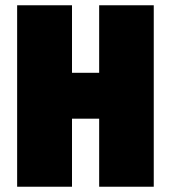

<svg xmlns="http://www.w3.org/2000/svg" viewBox="-20 -708 649 728"><path d="M45 0V-688H253V-432H356V-688H563V0H356V-258H253V0Z"/></svg>

Font: Saira Semi Condensed Black
Style: Regular
Weight: 900
Width: 4
Designer: Hector Gatti with collaboration of the Omnibus-Type team
Foundry: Omnibus-Type
Version: Version 1.001; ttfautohint (v1.8)